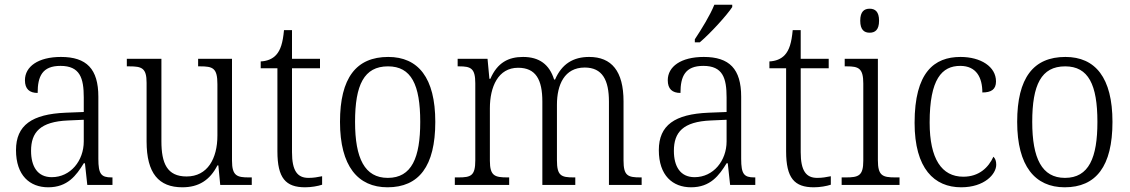

<svg xmlns="http://www.w3.org/2000/svg" viewBox="-20 -786 4802 816"><path d="M185 10C267 10 304 -40 336 -92H341L351 0H458V-32H454C410 -32 398 -46 398 -111V-375C398 -493 348 -544 239 -544C142 -544 86 -503 86 -445C86 -408 105 -391 140 -391C140 -462 160 -506 237 -506C320 -506 336 -454 336 -372V-310L259 -307C116 -301 48 -254 48 -148C48 -40 107 10 185 10ZM200 -33C139 -33 112 -79 112 -145C112 -224 151 -269 269 -274L336 -277V-185C336 -103 280 -33 200 -33Z M755 10C824 10 872 -20 904 -83H908L916 0H1050V-32H1038C988 -32 966 -38 966 -103V-536H822V-504H830C885 -504 904 -497 904 -428V-210C904 -112 862 -36 773 -36C690 -36 666 -92 666 -186V-536H519V-504H529C583 -504 603 -497 603 -434V-185C603 -49 655 10 755 10Z M1277 10C1303 10 1331 5 1349 -1V-37C1329 -33 1313 -30 1291 -30C1244 -30 1221 -60 1221 -139V-496H1340V-536H1221V-658H1187C1182 -603 1172 -573 1154 -553C1138 -535 1114 -526 1088 -525V-496H1159V-143C1159 -29 1194 10 1277 10Z M1627 10C1760 10 1830 -79 1830 -268C1830 -456 1757 -544 1630 -544C1494 -544 1425 -455 1425 -268C1425 -80 1501 10 1627 10ZM1628 -30C1530 -30 1489 -113 1489 -268C1489 -425 1527 -504 1629 -504C1728 -504 1766 -426 1766 -268C1766 -116 1730 -30 1628 -30Z M1913 0H2144V-32H2137C2083 -32 2062 -38 2062 -103V-326C2062 -417 2097 -498 2182 -498C2257 -498 2285 -448 2285 -354V0H2425V-32H2418C2365 -32 2347 -39 2347 -105V-341C2347 -426 2379 -499 2465 -499C2540 -499 2568 -446 2568 -354V0H2707V-32H2702C2648 -32 2630 -39 2630 -104V-355C2630 -484 2579 -544 2484 -544C2417 -544 2368 -515 2339 -448H2335C2315 -512 2272 -544 2203 -544C2141 -544 2094 -520 2064 -451H2060L2052 -536H1925V-504H1931C1981 -504 2000 -496 2000 -432V-105C2000 -39 1982 -32 1928 -32H1913Z M2933 -619V-606H2954C3000 -645 3069 -721 3092 -756V-766H3016C2998 -721 2962 -663 2933 -619ZM2917 10C2999 10 3036 -40 3068 -92H3073L3083 0H3190V-32H3186C3142 -32 3130 -46 3130 -111V-375C3130 -493 3080 -544 2971 -544C2874 -544 2818 -503 2818 -445C2818 -408 2837 -391 2872 -391C2872 -462 2892 -506 2969 -506C3052 -506 3068 -454 3068 -372V-310L2991 -307C2848 -301 2780 -254 2780 -148C2780 -40 2839 10 2917 10ZM2932 -33C2871 -33 2844 -79 2844 -145C2844 -224 2883 -269 3001 -274L3068 -277V-185C3068 -103 3012 -33 2932 -33Z M3439 10C3465 10 3493 5 3511 -1V-37C3491 -33 3475 -30 3453 -30C3406 -30 3383 -60 3383 -139V-496H3502V-536H3383V-658H3349C3344 -603 3334 -573 3316 -553C3300 -535 3276 -526 3250 -525V-496H3321V-143C3321 -29 3356 10 3439 10Z M3676 -647C3699 -647 3716 -659 3716 -698C3716 -737 3699 -749 3676 -749C3653 -749 3636 -737 3636 -698C3636 -659 3653 -647 3676 -647ZM3557 0H3803V-32H3785C3731 -32 3711 -39 3711 -105V-536H3570V-504H3579C3629 -504 3649 -496 3649 -431V-103C3649 -39 3629 -32 3575 -32H3557Z M4065 10C4164 10 4214 -46 4214 -86C4214 -102 4210 -112 4202 -120C4181 -74 4141 -35 4074 -35C3982 -35 3931 -111 3931 -265C3931 -450 3983 -506 4061 -506C4130 -506 4155 -456 4155 -393C4193 -393 4213 -406 4213 -440C4213 -503 4148 -544 4062 -544C3950 -544 3867 -478 3867 -264C3867 -69 3951 10 4065 10Z M4505 10C4638 10 4708 -79 4708 -268C4708 -456 4635 -544 4508 -544C4372 -544 4303 -455 4303 -268C4303 -80 4379 10 4505 10ZM4506 -30C4408 -30 4367 -113 4367 -268C4367 -425 4405 -504 4507 -504C4606 -504 4644 -426 4644 -268C4644 -116 4608 -30 4506 -30Z"/></svg>

Font: Noto Serif Devanagari SemiCondensed Light
Style: Regular
Weight: 300
Width: 4
Designer: Universal Thirst, Indian Type Foundry and the Monotype Design Team
Foundry: Monotype Imaging Inc.
Version: Version 2.004